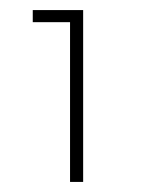

<svg xmlns="http://www.w3.org/2000/svg" viewBox="-20 -696 280 381"><path d="M119 -335V-676H145V-335ZM45 -652V-676H140V-652Z"/></svg>

Font: Outfit Thin
Style: Regular
Weight: 100
Designer: Rodrigo Fuenzalida
Foundry: fragTYPE
Version: Version 1.100;gftools[0.9.27]